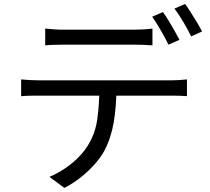

<svg xmlns="http://www.w3.org/2000/svg" viewBox="-20 -872 1040 949"><path d="M203.4 -730.8Q225.1 -728.6 247.6 -726.9Q270 -725.2 293.8 -725.2Q311.3 -725.2 346.3 -725.2Q381.2 -725.2 424.7 -725.2Q468.2 -725.2 511.2 -725.2Q554.2 -725.2 588.7 -725.2Q623.3 -725.2 640.1 -725.2Q661.3 -725.2 686.5 -726.6Q711.6 -728 733.5 -730.8V-647.8Q711 -649.8 686.4 -650.5Q661.7 -651.2 640.1 -651.2Q623.3 -651.2 588.7 -651.2Q554.2 -651.2 511.2 -651.2Q468.2 -651.2 425 -651.2Q381.8 -651.2 346.9 -651.2Q312 -651.2 295 -651.2Q270.2 -651.2 246.6 -650.5Q222.9 -649.8 203.4 -647.8ZM84.5 -479.5Q105.1 -477.7 126.8 -476.3Q148.5 -474.9 171.5 -474.9Q183.7 -474.9 222.4 -474.9Q261 -474.9 316.7 -474.9Q372.3 -474.9 436.2 -474.9Q500.1 -474.9 564 -474.9Q627.9 -474.9 683.2 -474.9Q738.5 -474.9 776.6 -474.9Q814.7 -474.9 825.9 -474.9Q841.9 -474.9 864 -476.1Q886.2 -477.3 904.1 -479.5V-396.9Q887.8 -398.3 866.2 -398.8Q844.6 -399.3 825.9 -399.3Q814.7 -399.3 776.6 -399.3Q738.5 -399.3 683.2 -399.3Q627.9 -399.3 564 -399.3Q500.1 -399.3 436.2 -399.3Q372.3 -399.3 316.7 -399.3Q261 -399.3 222.4 -399.3Q183.7 -399.3 171.5 -399.3Q148.9 -399.3 126.9 -398.9Q104.9 -398.5 84.5 -396.5ZM555.5 -439.2Q555.5 -345.3 542 -266.7Q528.5 -188.1 495 -125.5Q476.8 -92.3 446.6 -58.7Q416.4 -25 378.7 4.9Q341.1 34.9 298.1 56.7L224.4 2.2Q282.4 -22.2 333 -62.9Q383.6 -103.5 413 -151Q451 -210.7 460.9 -283.4Q470.9 -356.2 471.5 -438.9ZM785.3 -812.3Q798.3 -794.9 813.1 -770.3Q827.9 -745.8 842.3 -720.8Q856.7 -695.8 867 -675.3L812.8 -651.2Q798 -681.6 775.1 -721.4Q752.2 -761.2 732.2 -789.6ZM894.9 -852.4Q908.5 -834 924.1 -809.1Q939.7 -784.2 954.6 -759.7Q969.5 -735.2 978.8 -716.4L925 -692.2Q908.8 -725.1 886.2 -763.4Q863.6 -801.6 842.3 -829.6Z"/></svg>

Font: Noto Sans SC Thin
Style: Regular
Weight: 100
Designer: Ryoko NISHIZUKA 西塚涼子 (kana, bopomofo & ideographs); Paul D. Hunt (Latin, Greek & Cyrillic); Sandoll Communications 산돌커뮤니
Foundry: Adobe
Version: Version 2.004-H2;hotconv 1.0.118;makeotfexe 2.5.65603